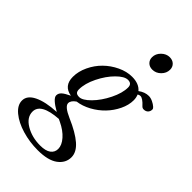

<svg xmlns="http://www.w3.org/2000/svg" viewBox="-343 -769 1117 1117"><g transform="rotate(45 216.0 -210.0)"><path d="M337.9 -549.8Q314.9 -549.8 300.5 -564Q286.1 -578.1 286.1 -600.1Q286.1 -628.9 308.6 -651.1Q331.1 -673.3 359.4 -673.3Q382.8 -673.3 397.5 -659.2Q412.1 -645 412.1 -623Q412.1 -594.2 389.9 -572Q367.7 -549.8 337.9 -549.8ZM197.8 252.9Q131.3 252.9 69.6 234.6Q7.8 216.3 -31.5 183.8Q-70.8 151.4 -70.8 113.3Q-70.8 71.3 -19.8 46.4Q31.2 21.5 119.6 17.1Q48.8 -22.9 48.8 -48.8Q48.8 -65.9 62.7 -78.9Q76.7 -91.8 110.8 -107.9Q41 -119.6 41 -193.8Q41 -238.3 62.3 -283.2Q83.5 -328.1 117.7 -361.8Q151.9 -395.5 196.5 -416.7Q241.2 -438 285.2 -438Q342.3 -438 369.6 -404.8Q400.4 -427.7 432.6 -427.7Q448.2 -427.7 465.8 -419.4Q483.4 -411.1 495.1 -400.4Q502.9 -393.6 502.9 -386.2Q502.9 -370.6 493.2 -360.6Q483.4 -350.6 466.3 -350.6Q455.6 -350.6 447.8 -359.4Q417 -393.1 398.4 -393.1Q388.7 -393.1 380.4 -387.2Q388.2 -368.7 388.2 -347.7Q388.2 -308.1 368.2 -266.4Q348.1 -224.6 316.4 -191.7Q284.7 -158.7 242.7 -135.7Q200.7 -112.8 158.7 -107.4Q129.9 -87.9 129.9 -65.9Q129.9 -39.6 196.8 -10.3Q280.8 25.9 323.7 63.2Q366.7 100.6 366.7 143.1Q366.7 190.4 324.7 221.7Q282.7 252.9 197.8 252.9ZM149.9 -136.2Q177.2 -136.2 216.1 -175.5Q254.9 -214.8 283.7 -272.9Q312.5 -331.1 312.5 -377.4Q312.5 -408.2 280.8 -408.2Q252 -408.2 213.4 -369.6Q174.8 -331.1 146.2 -273.2Q117.7 -215.3 117.7 -167Q117.7 -150.9 125.2 -143.6Q132.8 -136.2 149.9 -136.2ZM18.1 115.7Q18.1 162.1 69.6 192.9Q121.1 223.6 189.5 223.6Q233.4 223.6 255.6 207.3Q277.8 190.9 277.8 163.1Q277.8 132.3 249.5 100.1Q221.2 67.9 172.9 44.9Q169.9 43.5 164.6 41Q159.2 38.6 156.7 37.1Q18.1 46.4 18.1 115.7Z"/></g></svg>

Font: Elstob 14pt Medium
Style: Italic
Weight: 500
Italic angle: -20°
Designer: Peter S. Baker
Version: Version 1.015